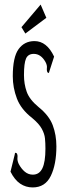

<svg xmlns="http://www.w3.org/2000/svg" viewBox="-20 -811 290 841"><path d="M123 10Q93 10 68.5 -6.5Q44 -23 26 -59L44 -132L46 -142L53 -140Q58 -133 56.5 -120.5Q55 -108 62 -93Q73 -72 88.5 -59Q104 -46 124 -46Q152 -46 165.5 -73.5Q179 -101 179 -160Q179 -184 177 -204.5Q175 -225 163 -247Q151 -269 121 -294Q72 -332 54 -379.5Q36 -427 36 -477Q36 -561 61.5 -596Q87 -631 131 -631Q185 -631 217 -563L197 -501L194 -491L188 -494Q184 -502 185.5 -513.5Q187 -525 179 -540Q159 -575 128 -575Q103 -575 94 -554.5Q85 -534 85 -482Q85 -443 97 -409Q109 -375 149 -342Q195 -305 211 -262.5Q227 -220 227 -170Q227 -91 202.5 -40.5Q178 10 123 10ZM91 -664 74 -692 158 -791 183 -733Z"/></svg>

Font: Inconsolata UltraCondensed
Style: Regular
Weight: 400
Width: 1
Monospace: yes
Designer: Raph Levien, Cyreal, Brenton Simpson
Foundry: Raph Levien, Cyreal, Google
Version: Version 3.000; ttfautohint (v1.8.2.53-6de2)